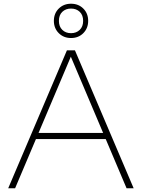

<svg xmlns="http://www.w3.org/2000/svg" viewBox="-20 -1010 761 1030"><path d="M24 0 339 -740H382L697 0H659L354 -720H366L61 0ZM161 -264 171 -297H550L560 -264ZM361 -806Q321.5 -806 295.2 -832.2Q269 -858.5 269 -898Q269 -938 295.2 -964Q321.5 -990 361 -990Q401 -990 427 -964Q453 -938 453 -898Q453 -858.5 427 -832.2Q401 -806 361 -806ZM361 -832Q389.5 -832 407.8 -849.8Q426 -867.5 426 -898Q426 -929 407.8 -946.5Q389.5 -964 361 -964Q332.5 -964 314.2 -946.5Q296 -929 296 -898Q296 -867.5 314.2 -849.8Q332.5 -832 361 -832Z"/></svg>

Font: Encode Sans SC Expanded Thin
Style: Regular
Weight: 250
Width: 7
Designer: Multiple Designers
Foundry: Impallari Type
Version: Version 3.002